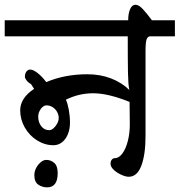

<svg xmlns="http://www.w3.org/2000/svg" viewBox="-30 -704 769 823"><path d="M519.5 -617.2Q519.5 -646.5 527.8 -665Q536.1 -683.6 550.8 -683.6Q564.5 -683.6 581.3 -666Q598.1 -648.4 621.1 -617.2H719.7V-548.3H613.8Q603.5 -548.3 598.6 -535.9Q593.8 -523.4 593.8 -485.4V-121.1Q593.8 -41.5 575.9 6.1Q558.1 53.7 521.5 53.7Q509.3 53.7 490.5 45.4Q471.7 37.1 457.8 24.2Q443.8 11.2 443.8 -2Q443.8 -12.7 449 -19.3Q454.1 -25.9 461.9 -25.9Q479.5 -25.9 494.4 -45.9Q509.3 -65.9 517.8 -99.1Q526.4 -132.3 526.4 -169.4L525.9 -223.6Q525.4 -238.3 525.4 -267.1Q433.6 -304.2 369.6 -304.2Q308.1 -304.2 252.9 -276.9H252.4Q259.8 -261.2 264.9 -233.4Q270 -205.6 270 -177.7Q270 -151.4 261.2 -129.4Q252.4 -107.4 236.3 -94.5Q220.2 -81.5 199.2 -81.5Q162.1 -81.5 129.2 -102.1Q96.2 -122.6 76.4 -157.2Q56.6 -191.9 56.6 -231Q56.6 -283.7 115.7 -322.8H116.2L103.5 -342.8Q90.8 -350.1 83.7 -359.6Q76.7 -369.1 76.7 -374.5Q76.7 -388.2 83 -397Q89.4 -405.8 100.1 -405.8Q111.8 -405.8 130.6 -391.4Q149.4 -377 168 -352.5H169.4Q248 -385.7 344.7 -385.7Q398.9 -385.7 445.1 -368.2Q491.2 -350.6 524.4 -318.4Q519.5 -341.8 518.6 -390.4Q517.6 -439 517.6 -548.3H-9.8V-617.2ZM168.9 -252.4Q161.1 -252.4 152.8 -245.6Q144.5 -238.8 139.2 -227.5Q133.8 -216.3 133.8 -204.1Q133.8 -179.7 147 -162.8Q160.2 -146 181.2 -146Q189.9 -146 199.5 -154.3Q209 -162.6 215.3 -174.8Q221.7 -187 221.7 -198.2Q221.7 -211.9 214.6 -224.6Q207.5 -237.3 195.3 -244.9Q183.1 -252.4 168.9 -252.4ZM171.9 99.1Q151.4 99.1 134.3 87.6Q117.2 76.2 117.2 46.4Q117.2 31.2 125 16.1Q132.8 1 144.8 -8.8Q156.7 -18.6 168 -18.6Q188 -18.6 202.6 -5.6Q217.3 7.3 217.3 38.1Q217.3 99.1 171.9 99.1Z"/></svg>

Font: Dekko
Style: Regular
Weight: 400
Designer: Multiple
Foundry: Sorkin Type
Version: Version 2.001